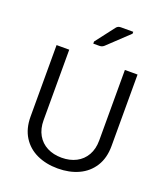

<svg xmlns="http://www.w3.org/2000/svg" viewBox="-170 -1077 1059 1211"><g transform="rotate(20 359.0 -471.5)"><path d="M172.4 -241.7Q172.4 -184.1 196 -142.6Q219.7 -101.1 262 -79.3Q304.2 -57.6 359.4 -57.6Q414.1 -57.6 456.3 -79.3Q498.5 -101.1 522.2 -142.6Q545.9 -184.1 545.9 -241.7V-714.4H630.9V-234.9Q630.9 -154.3 595.5 -98.1Q560.1 -42 498.8 -13.7Q437.5 14.6 359.4 14.6Q281.2 14.6 219.7 -13.7Q158.2 -42 122.8 -98.1Q87.4 -154.3 87.4 -234.9V-714.4H172.4ZM301.8 -816.4 399.4 -943.8Q405.3 -951.7 412.8 -955.1Q420.4 -958.5 430.7 -958.5H513.2V-945.8L373.5 -814Q366.2 -807.6 358.9 -804.9Q351.6 -802.2 341.8 -802.2H301.8Z"/></g></svg>

Font: Lycee Sans
Style: Regular
Weight: 400
Designer: Justin Alvin
Foundry: Alkove Design
Version: Version 1.030